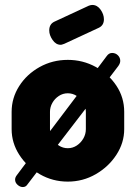

<svg xmlns="http://www.w3.org/2000/svg" viewBox="-20 -724 549 776"><path d="M254 10Q193 10 141.5 -19.5Q90 -49 58.5 -97.5Q27 -146 27 -202V-272Q27 -328 57.5 -376Q88 -424 140 -453Q192 -482 254 -482Q315 -482 367 -453.5Q419 -425 450.5 -377.5Q482 -330 482 -272V-202Q482 -147 450.5 -98.5Q419 -50 367 -20Q315 10 254 10ZM254 -125Q274 -125 290.5 -136Q307 -147 317 -164.5Q327 -182 327 -202V-272Q327 -291 317 -308Q307 -325 290.5 -336Q274 -347 254 -347Q234 -347 217.5 -336Q201 -325 191.5 -308Q182 -291 182 -272V-202Q182 -182 191.5 -164.5Q201 -147 217.5 -136Q234 -125 254 -125ZM72 32Q61 32 51 23Q41 14 41 2Q41 -7 48 -16L84 -64L375 -449L411 -497Q420 -510 433 -510Q447 -510 456.5 -500.5Q466 -491 466 -478Q466 -468 458 -457L423 -411L128 -27L89 24Q83 32 72 32ZM225 -543Q206 -543 192.5 -562.5Q179 -582 179 -601Q179 -626 199 -636L339 -701Q347 -704 353 -704Q373 -704 386.5 -685Q400 -666 400 -646Q400 -622 380 -612L240 -547Q236 -546 232.5 -544.5Q229 -543 225 -543Z"/></svg>

Font: Dosis ExtraLight ExtraBold
Style: Regular
Weight: 800
Version: Version 3.001; ttfautohint (v1.8.2)